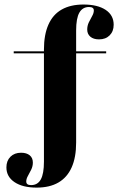

<svg xmlns="http://www.w3.org/2000/svg" viewBox="-20 -651 542 866"><path d="M41.9 -410.5V-419.4H458.9V-410.5ZM323.4 -8.1Q323.4 58.9 303.2 104Q283.1 149.2 243.5 172.2Q204 195.2 145.2 195.2Q82.3 195.2 45.6 170.6Q8.9 146 8.9 104Q8.9 74.2 27 56Q45.2 37.9 75 37.9Q100 37.9 114.1 49.6Q128.2 61.3 128.2 82.3Q128.2 98.4 121 113.7Q113.7 129 106 142.3Q98.4 155.6 98.4 167.7Q98.4 183.9 120.2 183.9Q150 183.9 164.1 158.1Q178.2 132.3 178.2 78.2V-427.4Q178.2 -494.4 198.4 -539.9Q218.5 -585.5 258.5 -608.1Q298.4 -630.6 356.5 -630.6Q420.2 -630.6 456.5 -606.5Q492.7 -582.3 492.7 -539.5Q492.7 -509.7 474.6 -491.5Q456.5 -473.4 426.6 -473.4Q401.6 -473.4 387.5 -485.5Q373.4 -497.6 373.4 -517.7Q373.4 -534.7 380.6 -550Q387.9 -565.3 395.6 -578.6Q403.2 -591.9 403.2 -604Q403.2 -619.4 381.5 -619.4Q352.4 -619.4 337.9 -594Q323.4 -568.5 323.4 -513.7Z"/></svg>

Font: Playfair 144pt SemiCondensed Black
Style: Regular
Weight: 900
Width: 4
Designer: Claus Eggers Sørensen
Foundry: Claus Eggers Sørensen
Version: Version 2.203